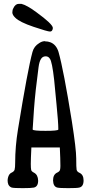

<svg xmlns="http://www.w3.org/2000/svg" viewBox="-20 -976 515 995"><path d="M142.6 -211.9Q139.6 -150.4 139.6 -127Q139.6 -103.5 141.6 -95.7Q142.6 -87.9 156.2 -81.1Q176.8 -70.3 177.7 -40Q177.7 -8.8 155.3 -3.9Q142.6 -1 97.7 -1Q52.7 -1 41 -3.9Q29.3 -7.8 23.4 -19.5Q19.5 -29.3 19.5 -40Q19.5 -47.9 21.5 -55.7Q26.4 -75.2 39.6 -81.1Q52.7 -86.9 55.7 -96.7Q58.6 -107.4 58.6 -132.8Q58.6 -216.8 73.2 -305.7Q124 -618.2 148.4 -707Q156.2 -736.3 183.6 -752.9Q198.2 -762.7 212.9 -762.7Q212.9 -762.7 213.9 -761.7Q228.5 -761.7 241.2 -756.8Q271.5 -745.1 283.2 -707Q309.6 -614.3 352.5 -346.7Q375 -203.1 375 -154.8Q375 -106.4 377 -96.7Q378.9 -85.9 392.6 -80.1Q413.1 -70.3 413.1 -41Q413.1 -8.8 390.6 -3.9Q378.9 -1 334 -1Q289.1 -1 277.3 -3.9Q255.9 -8.8 254.9 -41Q254.9 -72.3 277.3 -82Q289.1 -87.9 291 -95.7Q293 -103.5 293 -116.2Q293 -150.4 290 -211.9Q216.8 -211.9 142.6 -211.9ZM149.4 -304.7Q151.4 -297.9 215.8 -297.9Q280.3 -297.9 282.2 -304.7V-307.6Q282.2 -341.8 272.9 -435.1Q263.7 -528.3 260.7 -561.5Q250 -657.2 238.3 -671.9Q230.5 -684.6 215.8 -684.1Q201.2 -683.6 193.4 -671.9Q183.6 -658.2 179.7 -627Q163.1 -503.9 156.2 -411.1Q149.4 -318.4 149.4 -307.6ZM253.9 -830.1Q252 -812.5 239.3 -812.5Q226.6 -812.5 154.3 -836.9Q82 -861.3 59.6 -883.8Q43.9 -898.4 43.9 -911.6Q43.9 -924.8 49.8 -934.6Q59.6 -956.1 78.1 -956.1Q79.1 -956.1 82 -956.1Q85 -956.1 90.8 -956.1Q119.1 -949.2 168 -913.1Q253.9 -850.6 253.9 -831.1Z"/></svg>

Font: Semi-Sweet
Style: Book
Weight: 400
Designer: Walter E Stewart
Version: 0.5